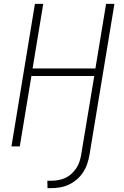

<svg xmlns="http://www.w3.org/2000/svg" viewBox="-20 -755 640 990"><path d="M225 215 224 177H245Q263 177 281.5 173.5Q300 170 316.5 162.5Q333 155 347.5 142Q362 129 372.5 113.5Q383 98 389 80.5Q395 63 398 46L466 -363H142L82 0H39L160 -735H203L148 -402H472L527 -735H570L441 46Q437 68 429.5 90.5Q422 113 408.5 133.5Q395 154 376.5 170Q358 186 336 196.5Q314 207 291 211Q268 215 246 215Z"/></svg>

Font: Iosevka XLt Ex Obl
Style: Regular
Weight: 200
Width: 7
Italic angle: -9°
Monospace: yes
Designer: Belleve Invis
Foundry: Belleve Invis
Version: Version 32.5.0; ttfautohint (v1.8.4)